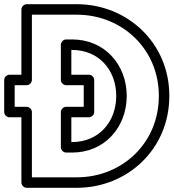

<svg xmlns="http://www.w3.org/2000/svg" viewBox="-29 -870 827 915"><path d="M123 -489V-800H337C550.1 -800 728 -638.7 728 -413C728 -186.2 551.1 -25 337 -25H123V-336C123 -351.1 108.7 -361 98 -361H41V-464H98C113.1 -464 123 -478.3 123 -489ZM73 -514H16C5.3 -514 -9 -504.1 -9 -489V-336C-9 -325.3 0.9 -311 16 -311H73V0C73 10.7 82.9 25 98 25H337C576.9 25 778 -157.8 778 -413C778 -667.3 575.9 -850 337 -850H98C87.3 -850 73 -840.1 73 -825ZM286 -464H370V-361H286C270.9 -361 261 -346.7 261 -336V-168C261 -152.9 275.3 -143 286 -143H315C468.6 -143 573.9 -261.8 575 -411.9C575 -562.1 469.6 -682 315 -682H286C270.9 -682 261 -667.7 261 -657V-489C261 -473.9 275.3 -464 286 -464ZM311 -514V-632H315C440.4 -632 525 -537.9 525 -412.1C524.1 -286.2 439.4 -193 315 -193H311V-311H395C405.7 -311 420 -320.9 420 -336V-489C420 -499.7 410.1 -514 395 -514Z"/></svg>

Font: Hussar Techniczny
Style: Bold 
Weight: 700
Foundry: Cannot Into Space Fonts
Version: Version 0.77